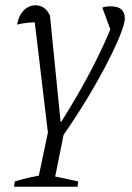

<svg xmlns="http://www.w3.org/2000/svg" viewBox="-20 -510 498 726"><path d="M33 196 36 176Q65 167 95 160.5Q125 154 154 150L276 176L273 196ZM223 -13 181 196H118L162 -13ZM212 -50Q280 -158 328.5 -252Q377 -346 408 -426L406 -375L367 -481Q374 -484 380 -485Q386 -486 398 -486Q426 -486 439 -474.5Q452 -463 452 -440Q452 -424 438.5 -388Q425 -352 401.5 -304Q378 -256 347 -201Q316 -146 281 -91Q246 -36 210 15H164L107 -463L133 -427Q108 -426 85.5 -424Q63 -422 45 -417Q48 -438 57.5 -454.5Q67 -471 82 -480.5Q97 -490 114 -490Q151 -490 169 -451L209 -50Z"/></svg>

Font: Piazzolla 8pt ExtraLight
Style: Italic
Weight: 250
Italic angle: -11.3°
Designer: Juan Pablo del Peral
Foundry: Huerta Tipografica
Version: Version 2.001